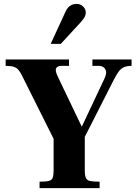

<svg xmlns="http://www.w3.org/2000/svg" viewBox="-20 -965 699 985"><path d="M183 0V-33Q216 -33 231 -37Q246 -41 250.5 -53.5Q255 -66 255 -90V-253L93 -577Q84 -595 75 -606Q66 -617 51.5 -622Q37 -627 9 -627V-660H334V-627H293Q276 -627 268.5 -615.5Q261 -604 277 -571L399 -316H400L515 -560Q527 -585 524 -599Q521 -613 511 -620Q501 -627 489 -627H454V-660H655V-627Q630 -627 615 -620Q600 -613 589 -598Q578 -583 565 -558L415 -263V-90Q415 -65 420.5 -52.5Q426 -40 442 -36.5Q458 -33 491 -33V0ZM240 -740 318 -909Q328 -929 342.5 -937Q357 -945 373 -945Q392 -945 406 -932Q420 -919 420 -901Q420 -891 416 -881.5Q412 -872 396 -853L292 -740Z"/></svg>

Font: Frank Ruhl Libre ExtraBold
Style: Regular
Weight: 800
Designer: Yanek Iontef
Foundry: Fontef
Version: Version 6.003;gftools[0.9.30]